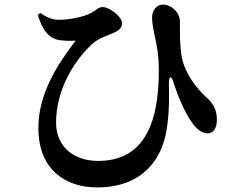

<svg xmlns="http://www.w3.org/2000/svg" viewBox="-20 -768 1040 842"><path d="M406 53.9C616.2 53.9 690.1 -83.3 708.9 -189.5C725.4 -278.4 720.8 -365.3 720.8 -403.3C720.8 -435.9 731.5 -437.7 740.7 -407C762.6 -339 793.1 -270.8 819.2 -234.6C838.1 -206.2 863.1 -183.1 890.2 -183.1C917.5 -183.1 931.2 -209.2 931.2 -242.1C931 -291.9 911.2 -317.5 886.8 -339.2C841.9 -380.3 790.7 -445.8 776.9 -518.8C768.3 -567.9 769 -617.7 769 -674C769 -711.9 734.5 -746.6 695.8 -748C669.3 -748.8 646.8 -725.5 646.8 -690C646.8 -659.6 659.2 -608.1 664.7 -580.9C674.5 -535.3 676.5 -496.1 676.5 -457.4C676.5 -206.4 598.4 -62.3 410 -62.3C306.4 -62.3 225.9 -122.1 225.9 -230C225.9 -382.5 312.4 -507 379.5 -570.8C411.9 -602.2 451.7 -611.5 480.5 -624.8C508.6 -638.1 515.1 -650 515.1 -668.2C515.1 -691.9 463.7 -736.9 429.8 -736.9C412.9 -736.9 407.1 -727.2 384.1 -714C347.8 -691.7 276.6 -681.1 238.1 -681.1C208.5 -681.1 182.3 -693.3 156.3 -711.5L146.1 -702.3C164.7 -641.5 187.9 -607.5 226.7 -595.1C249.9 -588.6 290.2 -587.9 311.7 -590C230.5 -482.8 148.3 -357.5 148.3 -206.4C148.3 -22.7 268.8 53.9 406 53.9Z"/></svg>

Font: Source Han Serif CN VF
Style: Regular
Weight: 250
Designer: Ryoko NISHIZUKA 西塚涼子 (kana & ideographs); Frank Grießhammer (Latin, Greek & Cyrillic); Wenlong ZHANG 张文龙 (bopomofo); San
Foundry: Adobe
Version: Version 2.002;hotconv 1.1.0;makeotfexe 2.6.0